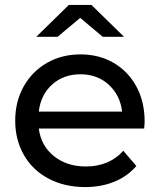

<svg xmlns="http://www.w3.org/2000/svg" viewBox="-20 -757 652 783"><path d="M42 -265.1Q42 -342.3 76.4 -404.1Q110.8 -465.8 171.4 -500.5Q231.9 -535.2 308.1 -535.2Q384.3 -535.2 443.6 -500.5Q502.9 -465.8 536.4 -403.8Q569.8 -341.8 569.8 -262.2Q569.8 -251 567.9 -232.9H138.2Q147 -163.1 199.5 -120.6Q252 -78.1 330.1 -78.1Q425.3 -78.1 482.9 -142.1L536.1 -80.1Q500 -38.1 446.5 -16.1Q393.1 5.9 327.1 5.9Q243.2 5.9 178 -28.6Q112.8 -63 77.4 -125Q42 -187 42 -265.1ZM127.9 -606.9 260.7 -736.8H353L485.8 -606.9H398.9L307.1 -684.1L214.8 -606.9ZM138.2 -301.8H478Q470.2 -368.7 423.6 -411.4Q377 -454.1 308.1 -454.1Q238.8 -454.1 192.4 -412.1Q146 -370.1 138.2 -301.8Z"/></svg>

Font: Montserrat Medium
Style: Regular
Weight: 500
Designer: Julieta Ulanovsky
Foundry: Julieta Ulanovsky
Version: Version 7.200